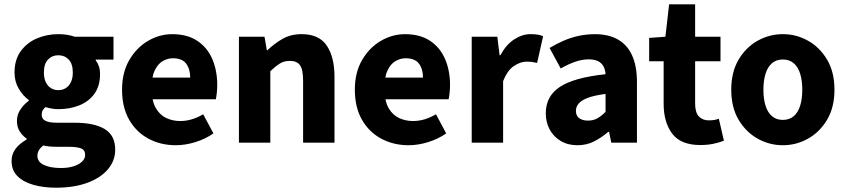

<svg xmlns="http://www.w3.org/2000/svg" viewBox="-20 -668 3963 899"><path d="M241.8 210.9Q184.1 210.9 136.8 197.6Q89.5 184.3 61.8 156.8Q34.2 129.3 34.2 85.2Q34.2 54 52.5 29.2Q70.8 4.4 104.6 -14.7V-18.7Q85.8 -32.2 72.5 -52.4Q59.3 -72.6 59.3 -102.9Q59.3 -130.2 75.3 -154.7Q91.3 -179.3 114.6 -195.9V-199.9Q88.5 -218.2 68.2 -251.9Q48 -285.6 48 -328.6Q48 -388.1 77 -428.2Q106 -468.2 152.9 -488.2Q199.8 -508.1 253.2 -508.1Q274 -508.1 293.7 -505Q313.4 -502 330 -496.1H511.4V-389H428.4V-385Q438.4 -372 443.4 -356.6Q448.5 -341.3 448.5 -322Q448.5 -265.8 422.4 -229.3Q396.3 -192.9 351.8 -174.9Q307.4 -156.9 253.2 -156.9Q239.6 -156.9 224.6 -159.2Q209.6 -161.5 192.6 -166.6Q184 -158.5 179.7 -150.9Q175.3 -143.3 175.3 -129.7Q175.3 -111.7 192.4 -102.5Q209.4 -93.3 249.6 -93.3H330Q421.5 -93.3 470.5 -63.6Q519.4 -33.9 519.4 32.8Q519.4 84.3 485.4 124.5Q451.4 164.8 389.2 187.8Q326.9 210.9 241.8 210.9ZM253.2 -245.9Q272.5 -245.9 287.7 -255.3Q302.9 -264.6 311.9 -283Q320.9 -301.4 320.9 -328.6Q320.9 -368.9 301.7 -389.1Q282.5 -409.3 253.2 -409.3Q223.9 -409.3 204.7 -389.1Q185.5 -368.9 185.5 -328.6Q185.5 -301.4 194.5 -283Q203.5 -264.6 218.7 -255.3Q233.8 -245.9 253.2 -245.9ZM265.2 118.7Q298.3 118.7 323.7 110.8Q349.2 102.9 363.9 89Q378.7 75 378.7 57.9Q378.7 34 359.1 26.7Q339.4 19.4 303 19.4H251.6Q226.1 19.4 210.4 17.8Q194.6 16.2 182 13.1Q168.3 24.7 161.7 36.3Q155.2 47.9 155.2 61.7Q155.2 90 185.5 104.3Q215.8 118.7 265.2 118.7Z M803.4 12Q732.1 12 674.9 -18.8Q617.8 -49.6 584.6 -107.6Q551.5 -165.7 551.5 -248.2Q551.5 -328.8 585.4 -386.9Q619.2 -444.9 672.9 -476.5Q726.6 -508 786.2 -508Q857.2 -508 904.1 -476.6Q951.1 -445.2 974.1 -391.3Q997.2 -337.4 997.2 -270Q997.2 -250.6 995.1 -232.6Q993.1 -214.5 990.6 -203.3H665.5L664.4 -304.7H870.6Q870.6 -344.3 851.9 -369.7Q833.2 -395.2 789.4 -395.2Q765.3 -395.2 742.1 -382.2Q719 -369.1 704 -337Q689 -305 690.2 -248.2Q691.3 -191.9 710.7 -159.9Q730.2 -127.9 760.1 -114.6Q790 -101.3 823 -101.3Q851.6 -101.3 878.4 -109.4Q905.2 -117.6 931.4 -133L979.2 -43.4Q941.8 -17.1 894.7 -2.6Q847.6 12 803.4 12Z M1098.7 0V-496.1H1218.6L1229.2 -433.3H1232.9Q1264.3 -463.9 1302.9 -486Q1341.6 -508.1 1392.3 -508.1Q1473.7 -508.1 1509.9 -454.6Q1546.2 -401 1546.2 -308V0H1399.2V-289.2Q1399.2 -342.8 1384.5 -362.9Q1369.9 -382.9 1337.5 -382.9Q1309.8 -382.9 1290.1 -370.4Q1270.4 -358 1245.7 -334.7V0Z M1893.4 12Q1822.1 12 1764.9 -18.8Q1707.8 -49.6 1674.6 -107.6Q1641.5 -165.7 1641.5 -248.2Q1641.5 -328.8 1675.4 -386.9Q1709.2 -444.9 1762.9 -476.5Q1816.6 -508 1876.2 -508Q1947.2 -508 1994.1 -476.6Q2041.1 -445.2 2064.1 -391.3Q2087.2 -337.4 2087.2 -270Q2087.2 -250.6 2085.1 -232.6Q2083.1 -214.5 2080.6 -203.3H1755.5L1754.4 -304.7H1960.6Q1960.6 -344.3 1941.9 -369.7Q1923.2 -395.2 1879.4 -395.2Q1855.3 -395.2 1832.1 -382.2Q1809 -369.1 1794 -337Q1779 -305 1780.2 -248.2Q1781.3 -191.9 1800.7 -159.9Q1820.2 -127.9 1850.1 -114.6Q1880 -101.3 1913 -101.3Q1941.6 -101.3 1968.4 -109.4Q1995.2 -117.6 2021.4 -133L2069.2 -43.4Q2031.8 -17.1 1984.7 -2.6Q1937.6 12 1893.4 12Z M2188.7 0V-496.1H2308.6L2319.2 -409.4H2322.9Q2350 -459.2 2387.7 -483.7Q2425.4 -508.1 2463.8 -508.1Q2484.9 -508.1 2498.8 -505.7Q2512.6 -503.3 2523 -498.1L2494.9 -373.3Q2482.6 -376.3 2472 -377.8Q2461.4 -379.3 2445 -379.3Q2416.9 -379.3 2386.3 -359Q2355.6 -338.7 2335.7 -287.5V0Z M2683.8 12Q2638.5 12 2605.2 -8Q2572 -27.9 2553.7 -61.8Q2535.5 -95.7 2535.5 -137.6Q2535.5 -217.8 2601.9 -261.4Q2668.4 -305 2815.4 -320.5Q2813.9 -341.6 2805.7 -357.2Q2797.4 -372.9 2780.5 -381.5Q2763.5 -390.1 2736.6 -390.1Q2705.7 -390.1 2673.7 -379Q2641.7 -368 2605.4 -347.4L2553.3 -443.4Q2584.8 -462.6 2619 -477.4Q2653.2 -492.2 2689.8 -500.1Q2726.4 -508 2765.4 -508Q2828.6 -508 2872.5 -483.5Q2916.3 -459 2939.3 -409.3Q2962.4 -359.6 2962.4 -283.3V0H2842.2L2831.9 -50.6H2827.9Q2796.2 -23.2 2761.1 -5.6Q2726.1 12 2683.8 12ZM2733.2 -103.3Q2758.2 -103.3 2777.2 -114.1Q2796.3 -124.9 2815.4 -144.3V-228.2Q2763 -221.3 2732.7 -210Q2702.4 -198.6 2689.5 -183.2Q2676.6 -167.8 2676.6 -149Q2676.6 -125.8 2692.2 -114.5Q2707.7 -103.3 2733.2 -103.3Z M3259.1 11.1Q3167.4 11.1 3127.4 -42.3Q3087.4 -95.7 3087.4 -181.4V-381H3019.6V-490.5L3095.6 -496L3113 -647.8H3234.8V-496H3353.6V-381H3234.8V-183.1Q3234.8 -141.2 3252.3 -122.8Q3269.9 -104.4 3298.7 -104.4Q3311.2 -104.4 3323.3 -106.1Q3335.5 -107.8 3345.8 -112.2L3369.6 -9.3Q3350.6 -1.4 3322.4 4.8Q3294.1 11.1 3259.1 11.1Z M3645.5 12Q3582.8 12 3527.7 -18.7Q3472.6 -49.5 3438.2 -107.5Q3403.9 -165.6 3403.9 -247.9Q3403.9 -330.4 3438.2 -388.5Q3472.6 -446.7 3527.7 -477.4Q3582.8 -508.1 3645.5 -508.1Q3708.3 -508.1 3763.3 -477.4Q3818.3 -446.7 3852.8 -388.5Q3887.2 -330.4 3887.2 -247.9Q3887.2 -165.6 3852.8 -107.5Q3818.3 -49.5 3763.3 -18.7Q3708.3 12 3645.5 12ZM3645.5 -106.6Q3675.9 -106.6 3696.3 -123.9Q3716.7 -141.2 3726.6 -173.1Q3736.5 -205 3736.5 -247.9Q3736.5 -290.8 3726.6 -322.8Q3716.7 -354.7 3696.3 -372.1Q3675.9 -389.5 3645.5 -389.5Q3615.1 -389.5 3594.8 -372.1Q3574.5 -354.7 3564.5 -322.8Q3554.5 -290.8 3554.5 -247.9Q3554.5 -205 3564.5 -173.1Q3574.5 -141.2 3594.8 -123.9Q3615.1 -106.6 3645.5 -106.6Z"/></svg>

Font: SourceSans3VF
Style: Regular
Weight: 200
Designer: Paul D. Hunt
Foundry: Adobe
Version: Version 3.052;hotconv 1.1.0;makeotfexe 2.6.0